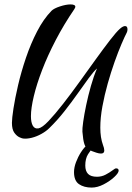

<svg xmlns="http://www.w3.org/2000/svg" viewBox="-20 -622 597 869"><path d="M437 73Q428 73 416 69Q394 62 381 55Q368 48 362 30.5Q356 13 353 -26Q352 -38 356.5 -70.5Q361 -103 370 -146Q379 -189 391.5 -233Q404 -277 419 -312Q404 -299 382 -269Q360 -239 332.5 -200Q305 -161 272.5 -119.5Q240 -78 203 -42Q189 -28 167.5 -16Q146 -4 124 1.5Q102 7 85 5Q81 5 68.5 -0.5Q56 -6 45 -21Q34 -36 34 -66Q34 -86 41 -131.5Q48 -177 62 -237Q76 -297 97.5 -360.5Q119 -424 148 -480Q177 -536 213 -573Q224 -584 251.5 -593Q279 -602 299 -602Q321 -602 321 -591Q321 -588 316 -580Q269 -511 232.5 -441Q196 -371 171 -306Q146 -241 133 -186.5Q120 -132 120 -96Q120 -68 128.5 -53Q137 -38 154 -41Q171 -44 199.5 -74Q228 -104 264 -150Q300 -196 338.5 -249.5Q377 -303 413 -353Q449 -403 478 -440.5Q507 -478 523 -492Q531 -499 536.5 -501.5Q542 -504 546 -504Q557 -504 557 -489Q557 -481 554 -475Q545 -458 530 -423Q515 -388 498.5 -341.5Q482 -295 467.5 -243.5Q453 -192 443.5 -140.5Q434 -89 434 -44Q434 1 446 34Q452 49 452 59Q452 73 437 73ZM395 227Q360 227 337.5 211.5Q315 196 315 157Q315 136 324 112Q333 88 346.5 67Q360 46 376 32Q392 18 405 18Q407 19 411 23Q415 27 415 30Q415 33 403 44.5Q391 56 378.5 76Q366 96 366 127Q366 152 378.5 165Q391 178 419 178Q440 178 458 168.5Q476 159 488.5 149.5Q501 140 505 140Q517 140 517 150Q517 161 497 179.5Q477 198 449 212.5Q421 227 395 227Z"/></svg>

Font: Grechen Fuemen
Style: Regular
Weight: 400
Designer: Robert E. Leuschke
Foundry: Robert E. Leuschke
Version: Version 1.010; ttfautohint (v1.8.3)